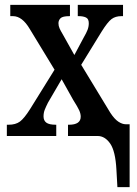

<svg xmlns="http://www.w3.org/2000/svg" viewBox="-20 -556 559 785"><path d="M456 138Q452 62 430.5 31Q409 0 379 0H258V-46H262Q310 -46 310 -79Q310 -91 304 -104.5Q298 -118 279 -148L232 -232L176 -136Q168 -120 163 -107.5Q158 -95 158 -80Q158 -63 169.5 -54.5Q181 -46 208 -46H210V0H8V-46H15Q44 -46 61.5 -59Q79 -72 103 -110L203 -271L102 -437Q71 -490 33 -490H22V-536H266V-490H264Q236 -490 227.5 -481.5Q219 -473 219 -461Q219 -450 223.5 -440Q228 -430 237 -415L284 -331L323 -404Q333 -421 338 -434Q343 -447 343 -461Q343 -479 331.5 -484.5Q320 -490 302 -490H298V-536H483V-490H476Q452 -490 436 -478Q420 -466 395 -426L312 -291L431 -95Q448 -69 464 -58.5Q480 -48 494 -48H510V209H460Z"/></svg>

Font: Noto Serif ExtraCondensed SemiBold
Style: Regular
Weight: 600
Width: 2
Designer: Monotype Design Team
Foundry: Monotype Imaging Inc.
Version: Version 2.015; ttfautohint (v1.8.4.7-5d5b)